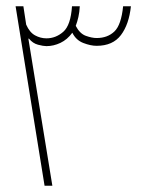

<svg xmlns="http://www.w3.org/2000/svg" viewBox="-20 -596 460 616"><path d="M123 0 30 -576H55L64 -517Q75 -492 92.5 -482.5Q110 -473 129 -473Q159 -473 183 -494Q207 -515 211 -576H236Q235 -557 231.5 -541.5Q228 -526 223 -513Q236 -488 255.5 -481Q275 -474 290 -474Q325 -474 347 -495Q369 -516 375 -576H400Q394 -518 368 -483.5Q342 -449 290 -449Q271 -449 247.5 -458Q224 -467 212 -491Q196 -469 174 -458.5Q152 -448 129 -448Q119 -448 102 -452.5Q85 -457 73 -472H71L148 0Z"/></svg>

Font: Noto Sans Syriac Thin
Style: Regular
Weight: 100
Designer: Patrick Giasson and the Monotype Design Team
Foundry: Monotype Imaging Inc.
Version: Version 2.000; ttfautohint (v1.8.3) -l 8 -r 50 -G 200 -x 14 